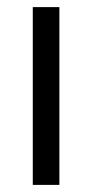

<svg xmlns="http://www.w3.org/2000/svg" viewBox="-20 -520 259 540"><path d="M72.2 0V-500H147V0Z"/></svg>

Font: Titillium Web
Style: Bold
Weight: 700
Designer: Mohamed Gaber, Accademia di Belle Arti di Urbino
Foundry: Kief Type Foundry, Accademia di Belle Arti di Urbino
Version: Version 3.000